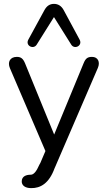

<svg xmlns="http://www.w3.org/2000/svg" viewBox="-20 -786 555 989"><path d="M92 147C91 170 111 183 140 183C189 184 233 158 261 81L265 72L484 -436C497 -466 485 -493 454 -493C431 -493 421 -485 411 -461L259 -93L109 -460C99 -484 88 -493 67 -493C31 -493 18 -466 31 -435L214 -8L188 53L183 62C167 99 153 114 138 114C115 114 93 122 92 147ZM390 -582 308 -734C296 -756 279 -766 258 -766C237 -766 221 -756 209 -734L126 -582C109 -551 152 -529 169 -556L258 -698L347 -556C364 -529 407 -551 390 -582Z"/></svg>

Font: SN Pro Book
Style: Regular
Weight: 350
Designer: Tobias Whetton
Foundry: Supernotes
Version: Version 1.003;Glyphs 3.3 (3324)